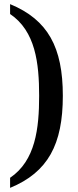

<svg xmlns="http://www.w3.org/2000/svg" viewBox="-20 -782 377 932"><path d="M29 81V130C213 54 285 -81 285 -317C285 -552 213 -686 29 -762V-714C152 -631 170 -476 170 -317C170 -158 152 -2 29 81Z"/></svg>

Font: Noto Serif Armenian SemiCondensed Medium
Style: Regular
Weight: 500
Width: 4
Designer: Monotype Design Team
Foundry: Monotype Imaging Inc.
Version: Version 2.008